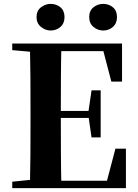

<svg xmlns="http://www.w3.org/2000/svg" viewBox="-20 -968 710 988"><path d="M240 -811Q214 -811 191 -829.5Q168 -848 168 -880Q168 -913 191 -930.5Q214 -948 240 -948Q270 -948 291 -930.5Q312 -913 312 -880Q312 -848 291 -829.5Q270 -811 240 -811ZM511 -811Q483 -811 461 -829.5Q439 -848 439 -880Q439 -913 461 -930.5Q483 -948 511 -948Q540 -948 561 -930.5Q582 -913 582 -880Q582 -848 561 -829.5Q540 -811 511 -811ZM43 0V-33L200 -49H215V0ZM134 0Q136 -86 136.5 -173Q137 -260 137 -349V-394Q137 -483 136.5 -570Q136 -657 134 -744H296Q294 -658 293.5 -569.5Q293 -481 293 -389V-360Q293 -265 293.5 -176Q294 -87 296 0ZM215 0V-38H600L521 -2L574 -203H628V0ZM215 -361V-397H463V-361ZM451 -261 435 -372V-393L451 -503H498V-261ZM43 -710V-744H215V-696H200ZM553 -548 502 -743 579 -705H215V-744H608V-548Z"/></svg>

Font: Noto Serif KR ExtraLight ExtraBold
Style: Regular
Weight: 800
Version: Version 2.003-H1;hotconv 1.1.1;makeotfexe 2.6.0